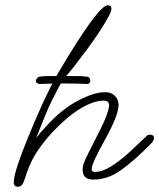

<svg xmlns="http://www.w3.org/2000/svg" viewBox="-20 -689 603 727"><path d="M48 18Q32 18 32 2Q32 -19 47 -64.5Q62 -110 86.5 -169.5Q111 -229 139 -292Q155 -327 172 -360.5Q189 -394 204 -419Q352 -669 388 -669Q402 -669 402 -655Q402 -646 388.5 -621.5Q375 -597 353.5 -564.5Q332 -532 307.5 -499Q283 -466 261.5 -438.5Q240 -411 227 -397Q216 -384 202.5 -359Q189 -334 176 -307.5Q163 -281 155 -261L117 -167Q132 -187 156 -212Q213 -275 274.5 -307.5Q336 -340 378 -340Q401 -340 415 -326Q429 -312 429 -292Q429 -253 378 -161Q327 -70 327 -49Q327 -38 339 -38Q367 -38 400 -58.5Q433 -79 468 -111Q503 -143 536 -175Q540 -179 548 -179Q563 -179 563 -167Q563 -156 549 -142Q482 -75 434 -42Q386 -9 333 -9Q293 -9 293 -46Q293 -60 298 -73Q303 -86 314 -108L360 -199Q377 -233 385 -256Q393 -279 393 -291Q393 -308 372 -308Q335 -308 285.5 -278.5Q236 -249 180 -190Q148 -156 122.5 -118Q97 -80 82 -36L70 -1Q63 18 48 18ZM132 -371Q126 -371 121 -374Q116 -377 116 -383Q116 -388 120.5 -393Q125 -398 132 -399Q143 -401 164 -401Q185 -401 210 -401Q242 -401 267.5 -401Q293 -401 308 -399Q322 -397 322 -384Q322 -371 308 -371Q289 -372 267.5 -372.5Q246 -373 217 -373Q195 -373 174 -372.5Q153 -372 132 -371Z"/></svg>

Font: Oooh Baby
Style: Regular
Weight: 400
Designer: Robert E. Leuschke
Foundry: Robert E. Leuschke
Version: Version 1.011; ttfautohint (v1.8.3)